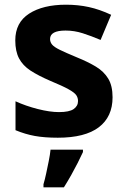

<svg xmlns="http://www.w3.org/2000/svg" viewBox="-20 -576 537 817"><path d="M459 -162Q459 -79 400.5 -34.5Q342 10 226 10Q169 10 128 2.5Q87 -5 46 -22V-145Q90 -125 141 -112Q192 -99 231 -99Q275 -99 293.5 -112Q312 -125 312 -146Q312 -160 304.5 -171Q297 -182 272 -196Q247 -210 194 -232Q143 -254 110 -275.5Q77 -297 61 -327.5Q45 -358 45 -404Q45 -480 104 -518Q163 -556 261 -556Q312 -556 358 -546Q404 -536 453 -513L408 -406Q368 -423 332 -434.5Q296 -446 259 -446Q226 -446 209.5 -437Q193 -428 193 -410Q193 -397 201.5 -386.5Q210 -376 234.5 -364Q259 -352 307 -332Q354 -313 388 -292.5Q422 -272 440.5 -241.5Q459 -211 459 -162ZM333 71Q323 93 310.5 117.5Q298 142 283.5 168Q269 194 252 221H165V208Q171 188 176.5 162Q182 136 187.5 109Q193 82 195 61H333Z"/></svg>

Font: Noto Sans Sundanese
Style: Bold
Weight: 700
Version: Version 2.003